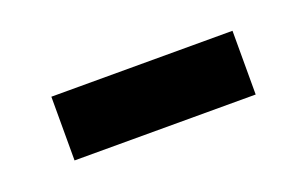

<svg xmlns="http://www.w3.org/2000/svg" viewBox="-31 -422 402 252"><g transform="rotate(-20 170.5 -296.5)"><path d="M44 -252V-341H297V-252Z"/></g></svg>

Font: Noto Sans Gunjala Gondi SemiBold
Style: Regular
Weight: 600
Version: Version 1.004